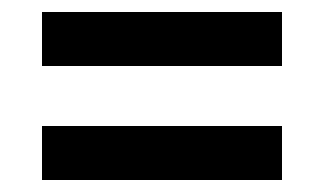

<svg xmlns="http://www.w3.org/2000/svg" viewBox="-20 -540 540 320"><path d="M50 -520H450V-430H50ZM50 -330H450V-240H50Z"/></svg>

Font: Otomanopee One
Style: Regular
Weight: 400
Designer: Das Ende der Wildnis
Foundry: Gutenberg Labo
Version: Version 3.005